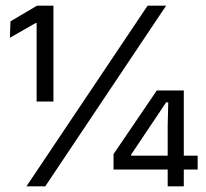

<svg xmlns="http://www.w3.org/2000/svg" viewBox="-20 -659 728 679"><path d="M169 -300H109.5V-577.5H106L15 -525.5L17 -583.5L111 -639H169ZM140 0H73.5L502 -639H567.5ZM630 0H573V-214.5L575 -297H567.5L443.5 -112V-91L415.5 -108.5H679V-59.5H381.5V-114L534.5 -339H630Z"/></svg>

Font: Anek Malayalam Medium
Style: Regular
Weight: 400
Version: Version 1.003